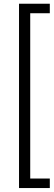

<svg xmlns="http://www.w3.org/2000/svg" viewBox="-20 -832 281 1005"><path d="M240.7 -762.7H138.2V102.5H240.7V152.3H79.6V-812.5H240.7Z"/></svg>

Font: Vazir Thin FD
Style: Thin-FD
Weight: 100
Designer: Saber Rastikerdar
Foundry: Saber Rastikerdar
Version: Version 30.0.0